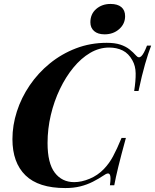

<svg xmlns="http://www.w3.org/2000/svg" viewBox="-20 -939 786 973"><path d="M746 -708Q731 -669 715 -613.5Q699 -558 682 -478H660Q668 -529 667.5 -567Q667 -605 651 -633Q632 -668 602 -683Q572 -698 533 -698Q483 -698 437 -671Q391 -644 352 -596.5Q313 -549 283.5 -487.5Q254 -426 237.5 -356Q221 -286 221 -214Q221 -112 257.5 -64Q294 -16 356 -16Q393 -16 434 -33Q475 -50 506 -82Q533 -110 552.5 -146Q572 -182 596 -240H618Q593 -149 579.5 -93.5Q566 -38 559 0H537Q540 -21 540 -34Q540 -55 532 -59Q524 -63 507 -51Q480 -33 450.5 -18Q421 -3 387 5.5Q353 14 311 14Q175 14 109 -50.5Q43 -115 43 -234Q43 -304 65.5 -374Q88 -444 130.5 -506.5Q173 -569 232.5 -617.5Q292 -666 365 -694Q438 -722 521 -722Q562 -722 589.5 -713Q617 -704 636 -689Q655 -674 670 -657Q683 -642 696 -654Q709 -666 725 -708ZM438 -826Q438 -868 467.5 -893.5Q497 -919 540 -919Q576 -919 595 -903Q614 -887 614 -857Q614 -818 584 -791.5Q554 -765 510 -765Q476 -765 457 -781.5Q438 -798 438 -826Z"/></svg>

Font: Playfair Display
Style: Bold Italic
Weight: 700
Italic angle: -14°
Designer: Claus Eggers Sørensen
Foundry: Claus Eggers Sørensen
Version: Version 1.203